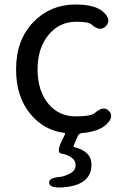

<svg xmlns="http://www.w3.org/2000/svg" viewBox="-20 -577 549 848"><path d="M250 251Q198 253 197 230Q195 208 247 204Q261 203 287.5 190Q314 177 314 152Q314 131 294.5 118Q275 105 251.5 101.5Q228 98 252 47L267 16Q269 11 264 10Q172 -2 113 -75Q51 -151 51 -271Q51 -402 130 -482Q204 -557 313 -557Q399 -557 434 -526Q474 -492 449 -463Q423 -434 384 -469Q370 -481 317 -481Q242 -481 194 -422.5Q146 -364 146 -270.5Q146 -177 192.5 -120Q239 -63 314 -63Q383 -63 399 -78Q438 -113 462 -86Q486 -60 447 -25Q415 4 341 11Q329 12 324 23L305 67Q303 72 308 73Q384 91 384 150Q384 244 250 251Z"/></svg>

Font: Resource Han Rounded CN
Style: Regular
Weight: 400
Designer: Cyano Hao (round all glyphs); Ryoko NISHIZUKA  (kana, bopomofo & ideographs); Paul D. Hunt (Latin, Greek & Cyrillic); Sa
Foundry: Cyano Hao
Version: 0.990